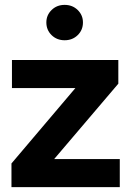

<svg xmlns="http://www.w3.org/2000/svg" viewBox="-20 -767 539 787"><path d="M27 0V-97L289 -406H29V-521H465V-424L202 -115H471V0ZM245 -602Q213 -602 191.5 -623Q170 -644 170 -675Q170 -705 191.5 -726Q213 -747 245 -747Q277 -747 298.5 -726Q320 -705 320 -675Q320 -644 298.5 -623Q277 -602 245 -602Z"/></svg>

Font: Red Hat Display ExtraBold
Style: Regular
Weight: 800
Designer: Pentagram, MCKL
Foundry: Pentagram, MCKL
Version: Version 1.023